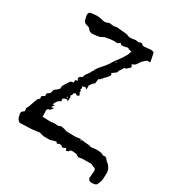

<svg xmlns="http://www.w3.org/2000/svg" viewBox="-185 -819 947 1024"><g transform="rotate(30 288.5 -307.0)"><path d="M324.7 -531.2 328.1 -535.6Q325.7 -537.6 324.7 -537.6Q322.8 -537.6 322.8 -534.7Q323.2 -532.2 324.7 -531.2ZM192.4 -240.7Q192.9 -240.7 197.3 -245.1L191.4 -247.1Q189.9 -246.1 189 -244.1Q190.4 -241.7 192.4 -240.7ZM370.6 -79.6Q372.6 -79.6 375.5 -82L365.7 -86.4Q366.7 -85 367.4 -82.3Q368.2 -79.6 370.6 -79.6ZM531.7 86.4Q512.7 86.4 512.7 72.3Q511.7 75.2 510.7 75.2Q509.8 75.2 509.8 69.8Q509.8 61.5 512.7 37.6Q513.7 30.3 513.7 24.4Q513.7 12.7 503.9 8.8Q489.3 4.4 487.1 2.7Q484.9 1 482.9 -1Q481.4 -0.5 479.5 -0.5L424.3 0Q418.5 2 412.6 2Q403.8 3.4 399.4 5.4L400.9 0L395 -1Q394.5 1 393.6 1Q392.1 1 390.6 -5.9L386.7 -5.4Q382.8 -5.4 378.4 -6.8Q370.1 -8.8 362.3 -8.8Q347.7 -8.8 344.2 -0.5Q342.3 4.4 335.9 5.1Q329.6 5.9 327.6 6.8L325.7 -4.4Q323.7 -5.4 321.8 -5.4Q318.8 -5.4 313.7 -2Q308.6 1.5 306.6 1.5L307.1 2.4Q304.2 0 299.8 0Q298.8 0 297.4 -8.3L296.9 -4.4Q292.5 -4.4 285.6 -7.8L278.3 -7.3Q274.9 -2.4 271 -2.4Q266.1 -2.4 260.7 -10.3Q256.8 -10.3 240.7 -4.9Q226.6 -0.5 222.2 -0.5H187L159.2 -7.8Q119.1 -0.5 79.6 -0.5L43.5 1Q37.1 1 30.8 -6.3Q20.5 -18.1 20.5 -31.2Q17.1 -37.6 17.1 -44.9Q17.1 -52.7 22.7 -57.6Q28.3 -62.5 34.2 -66.9L31.2 -84.5Q37.1 -92.3 41.3 -104.7Q45.4 -117.2 53.7 -139.6Q59.6 -156.2 63.5 -159.4Q67.4 -162.6 71.3 -164.6L69.3 -173.8Q69.3 -179.7 72.3 -181.6L86.9 -190.9V-200.7Q86.9 -210 93.3 -211.9Q106.4 -216.3 107.9 -234.4Q108.4 -244.6 120.6 -249L136.7 -263.7Q136.7 -281.2 140.9 -286.9Q145 -292.5 150.6 -302.5Q156.2 -312.5 163.1 -322.3Q172.9 -328.6 177.7 -328.6L181.6 -328.1Q183.6 -328.1 183.6 -330.6Q183.6 -332.5 182.1 -336.4Q183.6 -346.7 189.9 -346.7L194.8 -346.2Q195.3 -351.1 198.2 -354L190.9 -355Q190.9 -367.7 196.8 -371.6Q208 -376.5 210 -377.9Q210.9 -391.6 222.2 -404.5Q233.4 -417.5 237.3 -429.7Q242.2 -435.1 243.2 -437Q246.1 -447.8 258.3 -462.9Q286.6 -494.1 297.4 -509.8Q304.2 -524.4 343.8 -577.1Q345.2 -581.1 357.4 -600.1Q361.3 -606.9 366.7 -626.5Q352.1 -626.5 346.2 -632.3Q344.2 -634.3 335.9 -634.3Q332 -633.3 328.6 -631.3Q314.9 -628.4 310.5 -628.4Q300.3 -628.9 293 -637.7Q286.1 -627.4 273.4 -627.4L260.3 -628.4Q250.5 -628.4 239.3 -627Q210 -623 205.8 -621.6Q201.7 -620.1 197.3 -617.2Q184.1 -609.9 180.7 -608.9Q168.5 -607.4 156.2 -605.5Q144 -603.5 139.6 -603.5Q119.6 -603.5 109.4 -620.6Q106 -625.5 90.3 -628.9Q68.8 -634.3 66.4 -660.2Q64 -667 63 -678.7Q63 -681.6 64.5 -685.5Q68.4 -695.3 79.6 -696.8Q95.7 -698.7 112.3 -699.7Q131.3 -699.7 144.5 -695.3Q154.8 -691.9 163.6 -691.9Q175.3 -691.9 184.6 -697.8Q187.5 -699.2 191.9 -699.2Q195.8 -699.2 200.7 -698.2Q209.5 -696.3 216.3 -696.3Q223.1 -696.3 228 -698.2Q230.5 -699.7 234.9 -699.7Q300.8 -694.3 302.7 -692.9Q311.5 -686.5 325.7 -686.5Q333.5 -686.5 351.6 -689.9L356.4 -690.4L372.1 -688.5Q379.9 -688.5 384.8 -691.4Q386.7 -692.9 389.2 -692.9Q393.6 -692.9 398.7 -687.7Q403.8 -682.6 412.1 -682.6Q414.6 -682.6 432.6 -684.6Q450.7 -686.5 453.6 -686.5Q463.9 -686.5 472.2 -680.7Q476.6 -661.1 479 -647.5L482.4 -631.8Q480.5 -624.5 479 -624.5Q477.1 -624.5 474.9 -625.5Q472.7 -626.5 470.2 -626.5Q463.4 -626.5 455.6 -619.6Q437.5 -604.5 428.2 -587.4Q420.9 -573.7 401.4 -567.9Q409.2 -557.6 409.2 -553.2Q408.7 -550.3 385.7 -531.2Q383.3 -532.7 381.3 -532.7Q377 -532.7 373 -522.9Q370.6 -517.6 366.7 -512.7Q358.4 -503.4 358.4 -496.6Q358.4 -493.2 354 -489.7L334 -475.1Q331.1 -471.2 331.1 -469.7L336.4 -465.8Q336.4 -460.4 333 -456.1L320.8 -440.9Q309.1 -430.7 305.7 -425.3Q296.4 -411.6 288.1 -411.1Q286.1 -396 283.7 -381.3Q274.9 -378.9 260.3 -355.5V-329.6L249.5 -339.4L230.5 -333Q236.3 -328.1 236.3 -325.7Q236.3 -323.2 231.4 -314.5L235.4 -313.5Q237.8 -309.6 237.8 -306.2Q237.8 -302.2 234.9 -299.3L238.8 -297.9Q241.2 -293.9 241.2 -290Q244.1 -288.1 244.1 -285.6Q244.1 -284.2 241 -281.2Q237.8 -278.3 232.9 -278.3Q227.1 -278.3 220.7 -285.2Q209.5 -278.3 209.5 -274.4L210 -272.5Q208.5 -269.5 208.5 -267.6Q202.6 -260.3 202.6 -258.8Q202.6 -256.8 206.5 -254.9L205.6 -245.1Q205.6 -238.8 206.5 -235.4Q206.5 -233.4 204.1 -226.1L199.2 -233.9L185.1 -231Q174.3 -229 174.3 -219.7Q174.3 -215.3 175.8 -208.5Q154.8 -203.6 143.1 -170.9Q147.9 -172.4 149.9 -173.1Q151.9 -173.8 153.3 -173.8Q155.3 -173.8 156.7 -172.4Q149.9 -165.5 144.5 -157.7L146.5 -155.3Q151.4 -156.7 153.3 -157.5Q155.3 -158.2 156.7 -158.2Q158.7 -158.2 160.2 -156.7Q154.3 -150.9 149.4 -143.6Q145 -138.2 141.1 -138.2L137.7 -138.7Q134.8 -138.7 131.8 -134Q128.9 -129.4 128.9 -126Q128.9 -124.5 129.4 -123.5Q130.4 -115.7 130.4 -92.8L129.9 -87.9Q139.6 -87.9 178.7 -86.4Q199.7 -89.4 204.1 -89.4L223.6 -87.9Q231.4 -87.9 237.3 -91.8Q239.3 -93.8 241.2 -93.8Q242.2 -93.8 242.7 -93.3Q246.6 -92.3 250.5 -92.3Q258.3 -92.3 278.8 -84.5Q306.6 -83 329.1 -83Q341.8 -83 365.2 -87.4L365.7 -86.9Q398.4 -81.1 415.5 -81.1Q419.9 -81.1 422.9 -80.6Q428.7 -76.7 434.1 -76.7L449.7 -78.6Q465.8 -80.1 470.2 -80.1Q502.4 -80.1 511.7 -70.3L521 -71.8Q535.6 -71.8 539.6 -58.6L542 -60.5Q543 -58.1 543.5 -54.2Q556.6 -46.9 565.9 -33.7Q577.1 -18.1 577.1 1.5Q576.7 45.9 573.2 53.2Q566.4 72.8 560.1 80.6Q552.2 86.4 531.7 86.4Z"/></g></svg>

Font: Kurland
Style: Regular
Weight: 400
Designer: GGBot
Version: 0.22